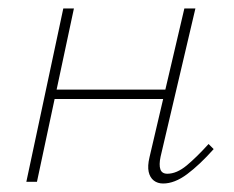

<svg xmlns="http://www.w3.org/2000/svg" viewBox="-20 -428 552 452"><path d="M364 4Q351 4 342 -3Q333 -10 330 -23.5Q327 -37 332 -58L414 -408H440L358 -59Q354 -40 357.5 -29.5Q361 -19 374 -19Q396 -19 419.5 -38.5Q443 -58 471 -89L483 -77Q450 -40 420.5 -18Q391 4 364 4ZM42 0 129 -408H154L67 0ZM94 -195 99 -217H387L382 -195Z"/></svg>

Font: Ysabeau Office Thin
Style: Italic
Weight: 250
Italic angle: -12°
Designer: Christian Thalmann (Catharsis Fonts)
Version: Version 2.001;gftools[0.9.30]; featfreeze: tnum,lnum,ss02